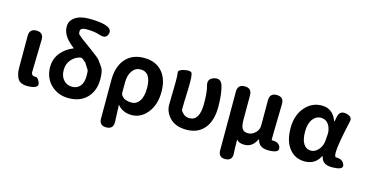

<svg xmlns="http://www.w3.org/2000/svg" viewBox="-96 -1271 3685 1931"><g transform="rotate(15 1746.5 -306.0)"><path d="M110 -33Q79 -75 79 -159V-485Q79 -560 153 -559Q227 -558 225 -483L218 -190Q217 -153 217 -140Q217 -127 228 -116.5Q239 -106 263.5 -107.5Q288 -109 307 -60Q327 -10 247 1Q145 14 110 -33Z M637 14Q529 14 456 -54Q378 -126 378 -243Q378 -329 432 -394Q480 -451 556 -482Q561 -484 557 -487Q503 -527 473 -567Q434 -619 434 -677.5Q434 -736 483 -772Q536 -812 634 -812Q749 -812 810 -791Q881 -766 862 -712Q844 -658 773 -683Q717 -702 633 -702Q571 -702 571 -665Q571 -640 577 -634Q603 -610 631 -589L731 -516Q815 -455 830 -435Q852 -404 874 -373Q898 -338 898 -252Q898 -132 828 -59Q758 14 637 14ZM756 -252Q756 -302 749 -312Q728 -344 708 -376Q706 -379 674 -404Q659 -415 641 -410Q593 -398 555.5 -355Q518 -312 518 -246.5Q518 -181 555 -142Q589 -106 642 -106Q695 -106 725.5 -143Q756 -180 756 -252Z M1081 200Q1007 201 1007 126V-273Q1007 -421 1083 -501Q1152 -574 1269 -574Q1390 -574 1457.5 -498.5Q1525 -423 1525 -289Q1525 -151 1454 -66Q1387 14 1294.5 14Q1202 14 1148 -50Q1145 -54 1145 -49L1152 123Q1155 198 1081 200ZM1261 -107Q1311 -107 1342 -151Q1375 -199 1375 -287Q1375 -453 1264 -453Q1212 -453 1179 -407Q1146 -361 1146 -283V-182Q1146 -160 1161 -143Q1193 -107 1261 -107Z M1864 14Q1749 14 1689 -50Q1633 -110 1633 -183Q1633 -221 1634 -259L1636 -356Q1637 -393 1637 -430Q1637 -493 1632 -520.5Q1627 -548 1695 -562Q1763 -575 1770.5 -543.5Q1778 -512 1778 -461Q1778 -423 1777 -385L1772 -246Q1771 -209 1771 -172Q1771 -158 1797 -132Q1823 -106 1864 -106Q1969 -106 1969 -283Q1969 -406 1952 -465Q1930 -537 2000 -558Q2070 -579 2091 -507Q2116 -425 2116 -290Q2116 -146 2050 -66Q1984 14 1864 14Z M2321 198Q2247 201 2247 125V-485Q2247 -560 2321 -560Q2394 -560 2394 -485V-229Q2394 -166 2412 -139Q2430 -112 2471 -112Q2504 -112 2530 -130.5Q2556 -149 2568 -171Q2581 -195 2581 -222V-485Q2581 -560 2655 -559Q2729 -558 2727 -483L2721 -190Q2720 -153 2720 -116Q2720 -106 2727 -106Q2794 -109 2813 -60Q2833 -10 2752 -1Q2620 14 2599 -74Q2597 -84 2595.5 -84Q2594 -84 2587 -71Q2547 9 2465 9Q2410 9 2387 -21Q2384 -25 2384 -20Q2385 88 2388 119Q2394 195 2321 198Z M3261 -76Q3259 -85 3257 -85Q3255 -85 3247 -71Q3197 14 3095.5 14Q2994 14 2933.5 -63Q2873 -140 2873 -275.5Q2873 -411 2948 -495Q3018 -574 3120 -574Q3230 -574 3274 -465Q3279 -453 3281 -453Q3283 -453 3285 -462L3292 -499Q3305 -573 3375 -559Q3444 -545 3433 -495Q3375 -234 3375 -159Q3375 -106 3391 -107Q3456 -109 3478 -61Q3501 -12 3419 -3Q3279 14 3261 -76ZM3129 -107Q3171 -107 3206 -147Q3241 -187 3245 -242L3250 -311Q3252 -341 3243 -369Q3217 -453 3141 -453Q3093 -453 3060 -410Q3023 -362 3023 -277.5Q3023 -193 3051 -150Q3079 -107 3129 -107Z"/></g></svg>

Font: Resource Han Rounded KR
Style: Bold
Weight: 700
Designer: Cyano Hao (round all glyphs); Ryoko NISHIZUKA 西塚涼子 (kana, bopomofo & ideographs); Paul D. Hunt (Latin, Greek & Cyrillic)
Foundry: Cyano Hao
Version: 0.990